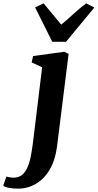

<svg xmlns="http://www.w3.org/2000/svg" viewBox="-140 -869 584 1146"><path d="M200.5 4.5Q190 86.5 157 142.8Q124 199 74.5 228Q25 257 -33 257Q-61 257 -85.5 252.5Q-110 248 -120.5 239L-102 185Q-94.5 187.5 -81.5 189.5Q-68.5 191.5 -58.5 191.5Q-28.5 191.5 -8.5 175Q11.5 158.5 24.2 129.2Q37 100 44.5 60.8Q52 21.5 57.5 -24L111.5 -467.5L49 -496.5L57.5 -534.5L243.5 -560L269.5 -547.5ZM172 -619.5 69.5 -825 120.5 -849Q146 -819 172.2 -786.2Q198.5 -753.5 225.5 -722Q263.5 -753.5 299 -786.2Q334.5 -819 374.5 -849L423 -824L254 -619.5Z"/></svg>

Font: Merriweather 36pt ExtraBold
Style: Italic
Weight: 800
Italic angle: -7.8°
Version: Version 2.101